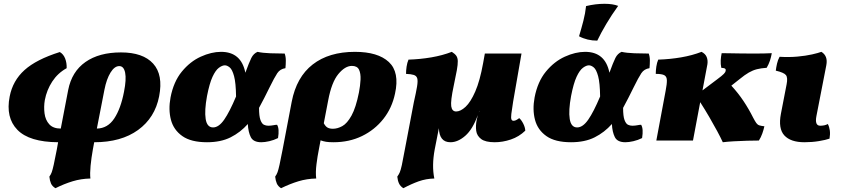

<svg xmlns="http://www.w3.org/2000/svg" viewBox="-20 -740 4435 1011"><path d="M272 251Q255 241 248.5 226Q242 211 240 190Q248 179 252.5 166.5Q257 154 263 127Q269 100 279 48L286 9Q134 8 71.5 -56.5Q9 -121 31 -232Q47 -315 109 -371Q171 -427 295 -466Q314 -455 323 -432Q332 -409 331 -381Q284 -355 255 -310.5Q226 -266 216 -213Q210 -178 214.5 -143Q219 -108 239.5 -85.5Q260 -63 300 -63L339 -266Q358 -363 430 -413.5Q502 -464 617 -464Q733 -464 786.5 -405Q840 -346 818 -233Q796 -120 707 -55.5Q618 9 476 9L469 47Q461 91 457 132.5Q453 174 456 200Q407 201 362.5 214.5Q318 228 272 251ZM530 -268 490 -63Q547 -64 581.5 -116Q616 -168 633 -257Q646 -322 639 -357Q632 -392 608 -392Q583 -392 562 -358Q541 -324 530 -268Z M1070 9Q986 9 940 -23.5Q894 -56 880 -109.5Q866 -163 878 -227Q894 -310 937.5 -363Q981 -416 1037 -441.5Q1093 -467 1144 -467Q1250 -467 1272 -357Q1292 -412 1303.5 -435Q1315 -458 1336 -467Q1362 -461 1403.5 -459.5Q1445 -458 1479 -458Q1485 -442 1485 -421.5Q1485 -401 1483 -381Q1455 -377 1440 -354.5Q1425 -332 1399 -279Q1385 -251 1371.5 -224Q1358 -197 1344 -172Q1344 -128 1351.5 -108Q1359 -88 1370 -83Q1381 -78 1392 -78Q1407 -78 1419 -80.5Q1431 -83 1439 -83Q1452 -62 1444 -13Q1422 -2 1398 3.5Q1374 9 1356 9Q1314 9 1300.5 -18Q1287 -45 1285 -87Q1246 -43 1194.5 -17Q1143 9 1070 9ZM1070 -234Q1056 -158 1063 -113.5Q1070 -69 1102 -69Q1132 -69 1160.5 -110Q1189 -151 1223 -232Q1222 -304 1212.5 -339Q1203 -374 1189.5 -385Q1176 -396 1164 -396Q1150 -396 1132.5 -383Q1115 -370 1099 -335.5Q1083 -301 1070 -234Z M1460 251Q1444 241 1437.5 226Q1431 211 1429 190Q1437 179 1441.5 166.5Q1446 154 1452 127Q1458 100 1468 48L1516 -204Q1541 -334 1626.5 -400.5Q1712 -467 1849 -467Q1970 -467 2027.5 -413.5Q2085 -360 2060 -247Q2044 -171 1998.5 -113.5Q1953 -56 1886 -23.5Q1819 9 1736 9Q1711 9 1696.5 6.5Q1682 4 1668 -1L1659 47Q1652 81 1646.5 124.5Q1641 168 1645 200Q1596 201 1551.5 214.5Q1507 228 1460 251ZM1708 -211 1685 -91Q1694 -74 1705 -68Q1716 -62 1733 -62Q1757 -62 1782.5 -76Q1808 -90 1831 -131.5Q1854 -173 1870 -253Q1877 -289 1878.5 -321Q1880 -353 1870.5 -373Q1861 -393 1833 -393Q1797 -393 1761.5 -350Q1726 -307 1708 -211Z M2104 251Q2088 241 2081 226Q2074 211 2072 190Q2080 179 2085 167.5Q2090 156 2096 129Q2102 102 2112 46L2159 -201Q2171 -254 2176 -284Q2181 -314 2177 -327.5Q2173 -341 2158.5 -345.5Q2144 -350 2118 -351Q2118 -369 2121 -389.5Q2124 -410 2131 -426Q2193 -428 2251.5 -438Q2310 -448 2359 -467Q2375 -457 2382.5 -446.5Q2390 -436 2390.5 -418.5Q2391 -401 2385.5 -370Q2380 -339 2369 -288Q2352 -208 2356 -180.5Q2360 -153 2382 -153Q2405 -153 2431.5 -177.5Q2458 -202 2482.5 -258Q2507 -314 2524 -408L2533 -458H2726L2682 -205Q2675 -162 2672.5 -140.5Q2670 -119 2673 -111.5Q2676 -104 2684 -104Q2689 -104 2695.5 -106.5Q2702 -109 2714 -118Q2725 -109 2735 -89.5Q2745 -70 2746 -52Q2713 -20 2670 -5.5Q2627 9 2585 9Q2536 9 2513.5 -8Q2491 -25 2487.5 -51.5Q2484 -78 2490 -108Q2491 -112 2492.5 -119Q2494 -126 2496 -134Q2469 -59 2430 -25Q2391 9 2352 9Q2322 9 2307 -10Q2292 -29 2291 -65L2269 47Q2261 90 2260.5 128Q2260 166 2267 200Q2223 201 2184 215Q2145 229 2104 251ZM2504 -156Q2503 -152 2501 -148Q2503 -152 2505 -156Z M2987 9Q2903 9 2857 -23.5Q2811 -56 2797 -109.5Q2783 -163 2795 -227Q2811 -310 2854.5 -363Q2898 -416 2954 -441.5Q3010 -467 3061 -467Q3167 -467 3189 -357Q3209 -412 3220.5 -435Q3232 -458 3253 -467Q3279 -461 3320.5 -459.5Q3362 -458 3396 -458Q3402 -442 3402 -421.5Q3402 -401 3400 -381Q3372 -377 3357 -354.5Q3342 -332 3316 -279Q3302 -251 3288.5 -224Q3275 -197 3261 -172Q3261 -128 3268.5 -108Q3276 -88 3287 -83Q3298 -78 3309 -78Q3324 -78 3336 -80.5Q3348 -83 3356 -83Q3369 -62 3361 -13Q3339 -2 3315 3.5Q3291 9 3273 9Q3231 9 3217.5 -18Q3204 -45 3202 -87Q3163 -43 3111.5 -17Q3060 9 2987 9ZM2987 -234Q2973 -158 2980 -113.5Q2987 -69 3019 -69Q3049 -69 3077.5 -110Q3106 -151 3140 -232Q3139 -304 3129.5 -339Q3120 -374 3106.5 -385Q3093 -396 3081 -396Q3067 -396 3049.5 -383Q3032 -370 3016 -335.5Q3000 -301 2987 -234ZM3125 -526Q3072 -526 3029 -549Q3042 -592 3052 -631Q3062 -670 3066 -708Q3116 -720 3163 -720Q3207 -720 3235 -709Q3201 -662 3172.5 -614Q3144 -566 3125 -526Z M3436 0 3485 -262Q3492 -298 3491.5 -317.5Q3491 -337 3478 -344Q3465 -351 3433 -351Q3433 -369 3436 -389.5Q3439 -410 3446 -426Q3508 -428 3566.5 -438Q3625 -448 3674 -467Q3694 -457 3701 -440Q3708 -423 3705 -402L3679 -264L3756 -322Q3783 -342 3791.5 -351Q3800 -360 3801 -366Q3803 -374 3798.5 -378Q3794 -382 3778 -383Q3774 -403 3775 -422Q3776 -441 3780 -460Q3792 -460 3819.5 -459.5Q3847 -459 3882 -458.5Q3917 -458 3950 -458Q3978 -458 4001.5 -458.5Q4025 -459 4044 -460Q4040 -438 4034 -420Q4028 -402 4017 -383Q3987 -381 3965.5 -375.5Q3944 -370 3923 -358Q3902 -346 3874 -323L3831 -289Q3867 -250 3895 -208Q3923 -166 3946 -120Q3956 -101 3962.5 -92Q3969 -83 3978 -80Q3987 -77 4005 -75Q4001 -57 3994 -37Q3987 -17 3976 0Q3951 0 3915 1Q3879 2 3844 4Q3809 6 3786 9Q3775 -15 3756.5 -49.5Q3738 -84 3715 -123.5Q3692 -163 3667 -202L3629 0Z M4216 9Q4143 9 4110 -27Q4077 -63 4092 -141L4122 -296Q4129 -331 4118.5 -344.5Q4108 -358 4065 -368Q4067 -385 4071.5 -405Q4076 -425 4085 -441Q4135 -438 4179 -442Q4223 -446 4256 -453.5Q4289 -461 4305 -467Q4322 -457 4329 -439.5Q4336 -422 4331 -396L4279 -129Q4269 -78 4299 -78Q4323 -78 4339 -87Q4347 -72 4349.5 -53Q4352 -34 4348 -10Q4328 -3 4292 3Q4256 9 4216 9Z"/></svg>

Font: Vollkorn Black
Style: Italic
Weight: 900
Italic angle: -11°
Designer: Friedrich Althausen
Foundry: Friedrich Althausen
Version: Version 5.000; ttfautohint (v1.8.3)